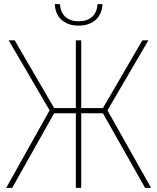

<svg xmlns="http://www.w3.org/2000/svg" viewBox="-20 -909 760 929"><path d="M10 0 220 -375 22 -714H51L242 -386H347V-714H373V-386H478L669 -714H698L500 -375L711 0H682L478 -361H373V0H347V-361H242L39 0ZM360 -785Q311 -785 279.5 -811.5Q248 -838 245 -889H270Q273 -849 296.5 -827.5Q320 -806 361 -806Q401 -806 425 -827Q449 -848 452 -889H476Q473 -839 442 -812Q411 -785 360 -785Z"/></svg>

Font: Noto Sans SemiCondensed Thin
Style: Regular
Weight: 100
Width: 4
Designer: Monotype Design Team
Foundry: Monotype Imaging Inc.
Version: Version 2.013; ttfautohint (v1.8.4.7-5d5b)